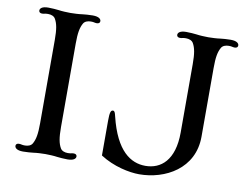

<svg xmlns="http://www.w3.org/2000/svg" viewBox="-81 -857 1244 980"><g transform="rotate(10 541.5 -367.5)"><path d="M50.3 -22.5C50.3 -12.2 60.1 0 93.3 0C112.3 0 135.3 -2 147 -3.4C162.1 -5.9 191.9 -7.3 208.5 -7.3C225.1 -7.3 254.9 -5.9 270 -3.4C281.7 -2 304.7 0 323.7 0C356.9 0 366.7 -12.2 366.7 -22.5C366.7 -30.3 360.8 -35.6 350.6 -35.6C344.2 -35.6 340.3 -34.7 335.9 -33.7C332 -32.7 327.1 -32.2 319.3 -32.2C303.2 -32.2 288.1 -37.6 281.2 -49.8C268.1 -72.8 262.7 -101.6 262.7 -156.7V-589.4C262.7 -644.5 268.1 -673.3 281.2 -696.3C288.1 -708.5 303.2 -713.9 319.3 -713.9C327.1 -713.9 332 -713.4 335.9 -712.4C340.3 -711.4 344.2 -710.4 350.6 -710.4C360.8 -710.4 366.7 -715.8 366.7 -723.6C366.7 -733.9 356.9 -746.1 323.7 -746.1C304.7 -746.1 281.7 -744.1 270 -742.7C254.9 -740.2 225.1 -738.8 208.5 -738.8C191.9 -738.8 162.1 -740.2 147 -742.7C135.3 -744.1 112.3 -746.1 93.3 -746.1C60.1 -746.1 50.3 -733.9 50.3 -723.6C50.3 -715.8 56.2 -710.4 66.4 -710.4C72.8 -710.4 76.7 -711.4 81.1 -712.4C85 -713.4 89.8 -713.9 97.7 -713.9C113.8 -713.9 128.9 -708.5 135.7 -696.3C148.9 -673.3 154.3 -644.5 154.3 -589.4V-156.7C154.3 -101.6 148.9 -72.8 135.7 -49.8C128.9 -37.6 113.8 -32.2 97.7 -32.2C89.8 -32.2 85 -32.7 81.1 -33.7C76.7 -34.7 72.8 -35.6 66.4 -35.6C56.2 -35.6 50.3 -30.3 50.3 -22.5ZM493.7 -50.3C563 -5.4 645.5 11.2 696.8 11.2C832 11.2 977.5 -66.9 977.5 -232.9V-589.4C977.5 -644.5 982.9 -673.3 996.1 -696.3C1002.9 -708.5 1018.1 -713.9 1034.2 -713.9C1042 -713.9 1046.9 -713.4 1050.8 -712.4C1055.2 -711.4 1059.1 -710.4 1065.4 -710.4C1075.7 -710.4 1081.5 -715.8 1081.5 -723.6C1081.5 -733.9 1071.8 -746.1 1038.6 -746.1C1019.5 -746.1 996.6 -744.1 984.9 -742.7C969.7 -740.2 939.9 -738.8 923.3 -738.8C906.7 -738.8 877 -740.2 861.8 -742.7C850.1 -744.1 827.1 -746.1 808.1 -746.1C774.9 -746.1 765.1 -733.9 765.1 -723.6C765.1 -715.8 771 -710.4 781.2 -710.4C787.6 -710.4 791.5 -711.4 795.9 -712.4C799.8 -713.4 804.7 -713.9 812.5 -713.9C828.6 -713.9 843.8 -708.5 850.6 -696.3C863.8 -673.3 869.1 -644.5 869.1 -589.4V-235.4C869.1 -91.3 800.8 -36.6 720.7 -36.6C645 -36.6 567.4 -85.4 525.4 -258.3C520.5 -279.3 517.6 -285.6 509.8 -285.6C498.5 -285.6 493.7 -274.9 493.7 -229.5Z"/></g></svg>

Font: Stoke
Style: Light
Weight: 300
Designer: Nicole Fally
Foundry: Nicole Fally
Version: Version 1.001